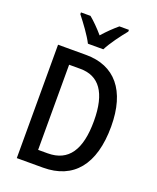

<svg xmlns="http://www.w3.org/2000/svg" viewBox="-169 -1038 927 1136"><g transform="rotate(20 295.0 -470.0)"><path d="M242 -780H339C361 -825 410 -890 442 -929V-940H382C349 -912 324 -888 290 -850C260 -885 227 -918 200 -940H140V-929C174 -886 220 -824 242 -780ZM539 -366C539 -593 435 -714 255 -714H78V0H243C434 0 539 -126 539 -366ZM432 -362C432 -181 371 -89 240 -89H180V-625H251C369 -625 432 -540 432 -362Z"/></g></svg>

Font: Noto Sans Armenian Condensed Medium
Style: Regular
Weight: 500
Width: 3
Designer: Monotype Design Team
Foundry: Monotype Imaging Inc.
Version: Version 2.008